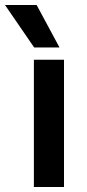

<svg xmlns="http://www.w3.org/2000/svg" viewBox="-65 -745 345 765"><path d="M190 0H70V-507H190ZM172 -556H71L-45 -725H81Z"/></svg>

Font: Hind Siliguri SemiBold
Style: Regular
Weight: 600
Designer: Jyotish Sonowal
Foundry: Indian Type Foundry
Version: Version 1.001;PS 1.0;hotconv 1.0.86;makeotf.lib2.5.63406; tt